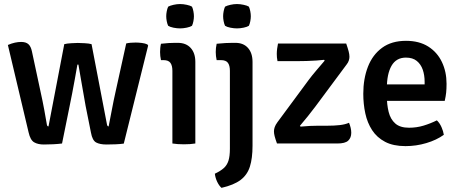

<svg xmlns="http://www.w3.org/2000/svg" viewBox="-20 -710 2276 950"><path d="M19 -487.5Q37.5 -495.5 53.8 -499Q70 -502.5 84.5 -502.5Q108.5 -502.5 120.8 -491.2Q133 -480 138 -455.5L180.5 -257Q191 -210 199.2 -165.5Q207.5 -121 212 -93Q213.5 -84.5 220 -84.5L298 -491.5Q311.5 -495 333 -496.2Q354.5 -497.5 365 -497.5Q377.5 -497.5 399.2 -496.2Q421 -495 433 -491.5L509.5 -93Q511.5 -84.5 517.5 -84.5Q526 -126.5 534 -169.5Q542 -212.5 552 -257L604.5 -495Q614 -497.5 626.8 -498.5Q639.5 -499.5 651.5 -499.5Q664.5 -499.5 681.5 -497.5Q698.5 -495.5 709.5 -490L713 -484.5L592.5 0.5Q575.5 3 551.5 4Q527.5 5 507 5Q474.5 5 455.8 -5Q437 -15 430 -54L403.5 -186.5Q399 -212.5 393 -246.5Q387 -280.5 380.5 -317.8Q374 -355 368 -390.5H363Q357 -355 350.2 -318.2Q343.5 -281.5 337 -247.5Q330.5 -213.5 325 -187.5L287 0Q268.5 2.5 243.2 3.8Q218 5 197 5Q167.5 5 148.8 -6Q130 -17 121.5 -55Z M946.5 0Q935 2 920.2 3Q905.5 4 890 4Q875 4 860 3Q845 2 833 0V-359.5Q833 -385.5 823.2 -399Q813.5 -412.5 789 -412.5H776.5Q772 -432.5 772 -452.5Q772 -462 773 -472.5Q774 -483 776.5 -493.5Q796.5 -496 814.8 -497Q833 -498 845.5 -498H860Q900.5 -498 923.5 -472.8Q946.5 -447.5 946.5 -403.5ZM802.5 -629.5Q802.5 -641 805 -654Q807.5 -667 812 -677Q822 -682.5 838.8 -686.2Q855.5 -690 871 -690Q886.5 -690 904 -686.2Q921.5 -682.5 930 -677Q934.5 -667 937 -653.8Q939.5 -640.5 939.5 -629.5Q939.5 -618.5 937 -605.2Q934.5 -592 930 -582.5Q922 -577 904.2 -573.2Q886.5 -569.5 871 -569.5Q855.5 -569.5 838.2 -573Q821 -576.5 812 -582.5Q807.5 -592 805 -605.2Q802.5 -618.5 802.5 -629.5Z M1229.5 11Q1229.5 73 1216.5 114.2Q1203.5 155.5 1170.2 180.5Q1137 205.5 1076 219.5Q1064 209 1054.8 189.8Q1045.5 170.5 1043 149.5Q1071.5 136 1087.5 121.5Q1103.5 107 1110.5 84.8Q1117.5 62.5 1117.5 26.5V-359.5Q1117.5 -385.5 1107.8 -399Q1098 -412.5 1073 -412.5H1052Q1047.5 -432.5 1047.5 -452.5Q1047.5 -462 1048.5 -472.5Q1049.5 -483 1052 -493.5Q1074 -496 1095.8 -497Q1117.5 -498 1130 -498H1145Q1184.5 -498 1207 -472.8Q1229.5 -447.5 1229.5 -403.5ZM1084 -629.5Q1084 -641 1086.5 -654Q1089 -667 1093.5 -677Q1103.5 -682.5 1120.2 -686.2Q1137 -690 1152.5 -690Q1168 -690 1185.5 -686.2Q1203 -682.5 1211.5 -677Q1216 -667 1218.5 -653.8Q1221 -640.5 1221 -629.5Q1221 -618.5 1218.5 -605.2Q1216 -592 1211.5 -582.5Q1203.5 -577 1185.8 -573.2Q1168 -569.5 1152.5 -569.5Q1137 -569.5 1119.8 -573Q1102.5 -576.5 1093.5 -582.5Q1089 -592 1086.5 -605.2Q1084 -618.5 1084 -629.5Z M1507 -314Q1524 -337 1546.2 -362.8Q1568.5 -388.5 1586.5 -410L1583.5 -414Q1568.5 -412 1545.2 -410.5Q1522 -409 1497.2 -408.2Q1472.5 -407.5 1452.5 -407.5H1353Q1351 -416.5 1350.2 -426.2Q1349.5 -436 1349.5 -443.5Q1349.5 -455 1351.2 -468.5Q1353 -482 1355.5 -494.5H1693Q1701 -471.5 1705 -456.2Q1709 -441 1709 -429Q1709 -420.5 1706 -410.8Q1703 -401 1695.5 -391.5L1541 -183.5Q1524 -160.5 1503.2 -134.8Q1482.5 -109 1464 -87.5L1467 -83.5Q1491 -86 1514.8 -87Q1538.5 -88 1556.5 -88H1601.5Q1633.5 -88 1660.5 -91Q1687.5 -94 1707 -102.5Q1712.5 -89 1715.2 -77Q1718 -65 1718 -53Q1718 -28.5 1703 -14.2Q1688 0 1649 0H1350.5Q1342 -23.5 1338.8 -36.5Q1335.5 -49.5 1335.5 -60.5Q1335.5 -70 1339.2 -81Q1343 -92 1352.5 -105Z M1849 -211V-292.5H2081V-305.5Q2081 -338 2071.8 -365Q2062.5 -392 2042.2 -408.5Q2022 -425 1988.5 -425Q1940.5 -425 1917.2 -384.5Q1894 -344 1894 -271.5V-236.5Q1894 -192.5 1903 -156.2Q1912 -120 1935.8 -99Q1959.5 -78 2004 -78Q2041.5 -78 2076 -88.5Q2110.5 -99 2141.5 -114.5Q2155.5 -101.5 2164.5 -81Q2173.5 -60.5 2176 -43Q2140 -17 2089.5 -2Q2039 13 1986.5 13Q1926 13 1885.5 -8.2Q1845 -29.5 1821.2 -66Q1797.5 -102.5 1787.5 -149Q1777.5 -195.5 1777.5 -246Q1777.5 -320.5 1800.5 -379.8Q1823.5 -439 1870.5 -473.5Q1917.5 -508 1989 -508Q2054 -508 2098.8 -479.8Q2143.5 -451.5 2166.5 -403.2Q2189.5 -355 2189.5 -295.5Q2189.5 -269.5 2187.5 -251.2Q2185.5 -233 2180.5 -211Z"/></svg>

Font: Signika Light Medium
Style: Regular
Weight: 500
Version: Version 2.003;gftools[0.9.32]